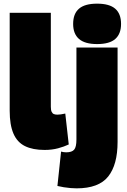

<svg xmlns="http://www.w3.org/2000/svg" viewBox="-20 -810 696 1050"><path d="M258 -740V-226Q258 -208 262.5 -198.5Q267 -189 275 -186Q283 -183 294 -183Q302 -183 312.5 -184.5Q323 -186 337 -189L356 -20Q331 -8 297.5 1Q264 10 224 10Q159 10 116.5 -11Q74 -32 53.5 -79.5Q33 -127 33 -204V-740ZM623 -550V-34Q623 91 571.5 155.5Q520 220 399 220Q384 220 366 218.5Q348 217 329 214Q310 211 294 207L314 19Q322 21 328.5 22Q335 23 342 23Q373 23 385.5 8.5Q398 -6 398 -47V-550ZM511 -569Q444 -569 412 -597Q380 -625 380 -679Q380 -735 412 -762.5Q444 -790 511 -790Q578 -790 610 -762.5Q642 -735 642 -679Q642 -625 610.5 -597Q579 -569 511 -569Z"/></svg>

Font: Georama ExtraCondensed Thin Black
Style: Regular
Weight: 900
Version: Version 1.001